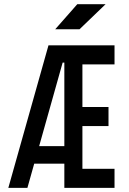

<svg xmlns="http://www.w3.org/2000/svg" viewBox="-20 -914 626 934"><path d="M20.5 0 215.8 -693.4H350.1V-609.4H284.7L113.3 0ZM113.3 -117.7V-203.1H342.8V-117.7ZM293 0V-92.8H537.1V0ZM293 0V-693.4H380.9V0ZM293 -300.8V-393.6H507.8V-300.8ZM293 -600.6V-693.4H537.1V-600.6ZM248.5 -771.5 356 -893.6H493.7L366.7 -771.5Z"/></svg>

Font: Cascadia Mono PL
Style: Regular
Weight: 400
Monospace: yes
Designer: Aaron Bell
Foundry: Saja Typeworks
Version: Version 2102.003